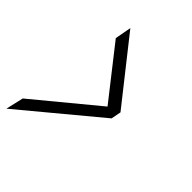

<svg xmlns="http://www.w3.org/2000/svg" viewBox="-184 -698 839 839"><g transform="rotate(45 235.0 -279.0)"><path d="M132 -595 362 -304 353 -258 -2 37 17 -45 304 -282 118 -519Z"/></g></svg>

Font: GFS Neohellenic Rg
Style: Italic
Weight: 400
Italic angle: -12°
Designer: Takis Katsoulidis and George D. Matthiopoulos
Foundry: Takis Katsoulidis and George D. Matthiopoulos
Version: Version 1.0